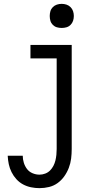

<svg xmlns="http://www.w3.org/2000/svg" viewBox="-20 -753 540 996"><path d="M185 223Q163 223 141 218.5Q119 214 99.5 203.5Q80 193 65 176.5Q50 160 40 140Q30 120 25.5 98.5Q21 77 20 55H98Q98 73 103.5 91Q109 109 120 123.5Q131 138 148.5 145.5Q166 153 185 153Q200 153 214.5 147.5Q229 142 239.5 131.5Q250 121 257 107.5Q264 94 267.5 79.5Q271 65 272.5 50Q274 35 274 20V-450H138V-520H352V20Q352 45 349 69.5Q346 94 337 117.5Q328 141 313.5 161.5Q299 182 279 196.5Q259 211 234.5 217Q210 223 185 223ZM300 -608Q287 -608 275 -611.5Q263 -615 254 -624Q245 -633 241.5 -645Q238 -657 238 -670Q238 -683 241.5 -695Q245 -707 254 -716Q263 -725 275 -729Q287 -733 300 -733Q313 -733 325 -729Q337 -725 346 -716Q355 -707 359 -695Q363 -683 363 -670Q363 -657 359 -645Q355 -633 346 -624Q337 -615 325 -611.5Q313 -608 300 -608Z"/></svg>

Font: Iosevka Gothic
Style: Regular
Weight: 400
Monospace: yes
Designer: Belleve Invis
Foundry: Belleve Invis
Version: Version 15.5.1; ttfautohint (v1.8.4)